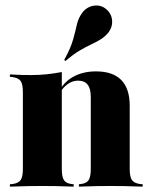

<svg xmlns="http://www.w3.org/2000/svg" viewBox="-20 -696 568 716"><path d="M137.9 -2.4Q112.9 -2.4 85.9 -2Q58.9 -1.6 16.9 0V-8.9L26.6 -9.7Q49.2 -12.9 57.3 -25Q65.3 -37.1 65.3 -66.1V-209.7H210.5V-66.1Q210.5 -36.3 218.5 -24.2Q226.6 -12.1 246.8 -9.7L254.8 -8.9V0Q213.7 -1.6 188.3 -2Q162.9 -2.4 137.9 -2.4ZM65.3 -209.7V-352.4Q65.3 -381.5 57.3 -393.5Q49.2 -405.6 25 -408.9L16.9 -409.7V-418.5Q41.1 -416.9 59.7 -416.5Q78.2 -416.1 96.8 -416.1Q126.6 -416.1 154 -419Q181.5 -421.8 210.5 -427.4V-418.5V-209.7ZM318.5 -209.7V-334.7Q318.5 -365.3 306.9 -380.2Q295.2 -395.2 271 -395.2Q245.2 -395.2 223 -374.6Q200.8 -354 182.3 -306.5L179 -309.7Q200.8 -374.2 240.7 -402Q280.6 -429.8 337.9 -429.8Q400.8 -429.8 432.3 -397.6Q463.7 -365.3 463.7 -302.4V-209.7ZM391.1 -2.4Q366.9 -2.4 340.7 -2Q314.5 -1.6 274.2 0V-8.9L281.5 -9.7Q302.4 -12.1 310.5 -24.2Q318.5 -36.3 318.5 -66.1V-209.7H463.7V-66.1Q463.7 -37.1 471.8 -25Q479.8 -12.9 502.4 -9.7L512.1 -8.9V0Q470.2 -1.6 443.5 -2Q416.9 -2.4 391.1 -2.4ZM224.2 -468.5 219.4 -472.6Q243.5 -516.1 252.4 -548Q261.3 -579.8 266.5 -603.6Q271.8 -627.4 285.5 -646.8Q302.4 -670.2 329 -674.6Q355.6 -679 375.8 -662.1Q396 -645.2 398 -619.8Q400 -594.4 383.1 -573.4Q371 -558.9 356 -549.6Q341.1 -540.3 321.4 -531Q301.6 -521.8 277.4 -507.7Q253.2 -493.5 224.2 -468.5Z"/></svg>

Font: Playfair 144pt SemiCondensed Black
Style: Regular
Weight: 900
Width: 4
Designer: Claus Eggers Sørensen
Foundry: Claus Eggers Sørensen
Version: Version 2.203